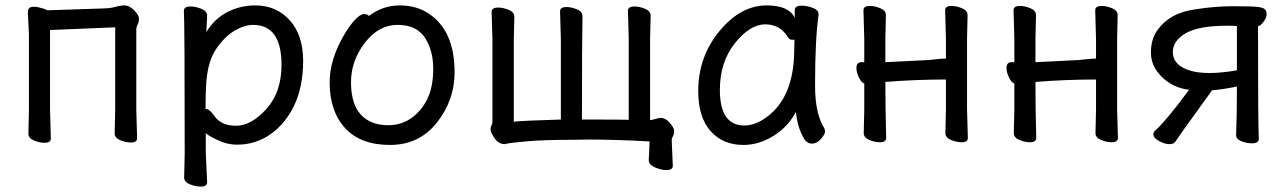

<svg xmlns="http://www.w3.org/2000/svg" viewBox="-20 -512 4743 710"><path d="M145 16Q126 16 105.5 7.5Q85 -1 85 -18L87 -106V-386L83 -465Q83 -475 87 -481Q91 -487 106 -487Q118 -487 138 -481L157 -474L369 -481Q391 -482 408 -487Q425 -492 441 -492Q458 -492 476 -474Q494 -456 494 -443Q494 -431 489 -421.5Q484 -412 484 -402V-107L487 -1Q487 15 464 15Q445 15 424.5 6.5Q404 -2 404 -19L406 -107V-411L165 -401V-106L168 0Q168 16 145 16Z M853 -47Q909 -47 965 -109Q1021 -171 1021 -272Q1021 -420 916 -420Q884 -420 847.5 -398.5Q811 -377 780 -332Q749 -287 743 -209Q740 -167 740 -111L739 -110Q739 -109 741 -109Q755 -109 772 -84Q797 -47 853 -47ZM722 178Q703 178 682 169.5Q661 161 661 144L663 55Q663 -421 660 -472Q660 -488 684 -488Q703 -488 724.5 -479.5Q746 -471 746 -454L743 -393Q772 -442 820 -467Q868 -492 924 -492Q1002 -492 1051.5 -437Q1101 -382 1101 -287Q1101 -193 1069 -124.5Q1037 -56 981.5 -16.5Q926 23 856 23Q820 23 783.5 5.5Q747 -12 741 -20V56L746 162Q746 178 722 178Z M1416 -49Q1463 -49 1500 -74.5Q1537 -100 1559.5 -144.5Q1582 -189 1582 -258Q1582 -326 1551 -373Q1520 -420 1450 -420Q1380 -420 1329 -353.5Q1278 -287 1278 -208Q1278 -128 1314 -88.5Q1350 -49 1416 -49ZM1422 24Q1313 24 1256 -38.5Q1199 -101 1199 -207Q1199 -289 1249 -377Q1270 -414 1291 -437Q1312 -460 1326 -460Q1339 -460 1344 -453Q1396 -492 1458 -492Q1520 -492 1565 -462Q1661 -399 1661 -245Q1661 -141 1595.5 -58.5Q1530 24 1422 24Z M2444 117Q2425 117 2402 107Q2379 97 2379 80V79Q2382 28 2382 11Q2255 4 2158 4L2093 5Q1993 5 1928.5 10.5Q1864 16 1846 21Q1819 21 1802 -12Q1794 -25 1794 -34Q1794 -43 1797.5 -48.5Q1801 -54 1801 -64V-366L1798 -468Q1798 -484 1822 -484Q1841 -484 1861.5 -475.5Q1882 -467 1882 -450L1880 -366V-62Q1917 -66 2054 -70V-368L2051 -470Q2051 -486 2075 -486Q2093 -486 2113.5 -477.5Q2134 -469 2134 -452Q2132 -368 2132 -70Q2286 -70 2305 -69V-370L2302 -472Q2302 -488 2326 -488Q2345 -488 2365.5 -479.5Q2386 -471 2386 -454L2384 -370V-68Q2390 -68 2401.5 -71.5Q2413 -75 2422 -76H2424Q2441 -76 2457 -57.5Q2473 -39 2473 -28Q2473 -16 2468.5 -8.5Q2464 -1 2464 7L2468 101Q2468 117 2444 117Z M2732 -48Q2774 -48 2815 -79Q2917 -153 2917 -330L2918 -365H2909Q2900 -365 2895 -372Q2866 -422 2810 -422Q2753 -422 2697.5 -352Q2642 -282 2642 -180Q2642 -48 2732 -48ZM2729 24Q2653 24 2607.5 -27.5Q2562 -79 2562 -175Q2562 -302 2640.5 -397Q2719 -492 2815 -492Q2897 -492 2919 -446V-475Q2919 -491 2944 -491Q2964 -491 2985.5 -483Q3007 -475 3007 -459V-457Q2994 -368 2994 -195Q2994 -92 3028 -38Q3031 -32 3031 -25Q3031 -16 3016 1.5Q3001 19 2982 19Q2962 19 2950 -5Q2929 -43 2923 -98Q2895 -44 2841 -10Q2787 24 2729 24Z M3536 14Q3517 14 3496.5 5.5Q3476 -3 3476 -20L3478 -108V-218Q3365 -218 3254 -209Q3254 -109 3257 -2Q3257 14 3234 14Q3215 14 3194.5 5.5Q3174 -3 3174 -20L3176 -108V-203Q3166 -206 3156.5 -225Q3147 -244 3147 -261Q3147 -282 3166 -282H3176V-367L3173 -474Q3173 -490 3197 -490Q3215 -490 3235.5 -481.5Q3256 -473 3256 -456L3254 -367V-282L3414 -290Q3428 -291 3443 -293Q3458 -295 3468 -295Q3478 -295 3478 -296V-367L3475 -474Q3475 -490 3499 -490Q3517 -490 3537.5 -481.5Q3558 -473 3558 -456L3556 -367V-108L3559 -2Q3559 14 3536 14Z M4091 14Q4072 14 4051.5 5.5Q4031 -3 4031 -20L4033 -108V-218Q3920 -218 3809 -209Q3809 -109 3812 -2Q3812 14 3789 14Q3770 14 3749.5 5.5Q3729 -3 3729 -20L3731 -108V-203Q3721 -206 3711.5 -225Q3702 -244 3702 -261Q3702 -282 3721 -282H3731V-367L3728 -474Q3728 -490 3752 -490Q3770 -490 3790.5 -481.5Q3811 -473 3811 -456L3809 -367V-282L3969 -290Q3983 -291 3998 -293Q4013 -295 4023 -295Q4033 -295 4033 -296V-367L4030 -474Q4030 -490 4054 -490Q4072 -490 4092.5 -481.5Q4113 -473 4113 -456L4111 -367V-108L4114 -2Q4114 14 4091 14Z M4453 -242Q4497 -242 4554 -252V-416L4522 -417Q4412 -417 4364.5 -389Q4317 -361 4317 -320Q4317 -270 4381 -251Q4409 -242 4453 -242ZM4304 21Q4287 21 4266 9.5Q4245 -2 4245 -16Q4245 -24 4255 -32Q4297 -71 4377 -180Q4318 -187 4277 -227Q4236 -267 4236 -317Q4236 -366 4259 -399Q4304 -464 4397 -477Q4472 -489 4540 -489Q4607 -489 4629.5 -486.5Q4652 -484 4658 -477Q4664 -470 4664 -459Q4664 -447 4652.5 -431.5Q4641 -416 4632 -415Q4632 -51 4635 0Q4635 18 4610 18Q4589 18 4570 10Q4551 2 4551 -12V-13Q4554 -79 4554 -192Q4506 -182 4462 -178Q4436 -141 4392.5 -81.5Q4349 -22 4327 11Q4321 21 4304 21Z"/></svg>

Font: ToneOZ-Pinyin-WenKai-Medium
Style: Medium
Weight: 700
Designer: Fontworks Inc.
Foundry: ToneOZ
Version: Version 0.240331